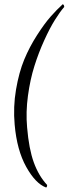

<svg xmlns="http://www.w3.org/2000/svg" viewBox="-20 -750 317 889"><path d="M270.5 -730.5Q277.3 -727.5 277.3 -717.8Q257.3 -694.8 233.9 -657.2Q210.4 -619.6 184.6 -562.7Q158.7 -505.9 139.2 -443.8Q119.6 -381.8 109.4 -306.4Q99.1 -231 105.5 -160.2Q113.8 -60.5 136.5 2Q159.2 64.5 198.2 106.4Q198.2 116.2 193.4 118.2Q144.5 100.1 101.3 22.5Q58.1 -55.2 47.9 -172.9Q40.5 -255.4 54.2 -335.4Q67.9 -415.5 92.3 -474.4Q116.7 -533.2 151.6 -587.4Q186.5 -641.6 214.6 -673.3Q242.7 -705.1 270.5 -730.5Z"/></svg>

Font: Crimson
Style: Italic
Weight: 400
Italic angle: -11°
Version: Version 0.8